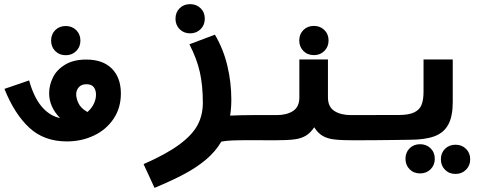

<svg xmlns="http://www.w3.org/2000/svg" viewBox="-20 -679 2440 930"><path d="M1.5 -248.5 121 -289.5Q143.5 -208.5 181.5 -163.2Q219.5 -118 271 -107Q218 -161.5 218 -227.5Q218 -267 236.8 -304.5Q255.5 -342 296 -366.2Q336.5 -390.5 397.5 -390.5Q478.5 -390.5 522 -346.5Q565.5 -302.5 565.5 -226Q565.5 -156.5 530.2 -103.8Q495 -51 435 -22.5Q375 6 303.5 6Q193 6 121.2 -61Q49.5 -128 1.5 -248.5ZM403.5 -136.5Q423.5 -153.5 434.2 -175.8Q445 -198 445 -220.5Q445 -243 434 -257Q423 -271 399 -271Q374.5 -271 361.8 -256.5Q349 -242 349 -222Q349 -203 360.2 -178.8Q371.5 -154.5 403.5 -136.5ZM227.5 -482.5Q227.5 -513 247.5 -533Q267.5 -553 298.5 -553Q329 -553 349.2 -533Q369.5 -513 369.5 -482.5Q369.5 -452 349.2 -431.8Q329 -411.5 298.5 -411.5Q267.5 -411.5 247.5 -431.8Q227.5 -452 227.5 -482.5Z M962.5 -180.5Q962.5 -265 948 -329.8Q933.5 -394.5 897.5 -464.5L1021 -511Q1062 -441.5 1081.2 -360.8Q1100.5 -280 1100.5 -196Q1100.5 -154.5 1094.5 -119Q1148.5 -121.5 1201.5 -121.5V0Q1140 0 1107.2 1.2Q1074.5 2.5 1052 7Q1023.5 55.5 977.8 94Q932 132.5 872.2 164.2Q812.5 196 728.5 231L675.5 116Q786 67.5 848.5 21.2Q911 -25 936.8 -73Q962.5 -121 962.5 -180.5ZM830 -588.5Q830 -619 850 -639Q870 -659 901 -659Q931.5 -659 951.8 -639Q972 -619 972 -588.5Q972 -558 951.8 -537.8Q931.5 -517.5 901 -517.5Q870 -517.5 850 -537.8Q830 -558 830 -588.5Z M1430 -207V-391H1568.5V-207Q1568.5 -161.5 1599.5 -141.5Q1630.5 -121.5 1680.5 -121.5H1801.5V0L1694 0.5Q1633 0.5 1599.2 -3.5Q1565.5 -7.5 1542.5 -21Q1519.5 -34.5 1502 -62.5Q1483.5 -34.5 1460.2 -21Q1437 -7.5 1403 -3.5Q1369 0.5 1307 0.5L1198.5 0V-121.5H1319.5Q1369 -121.5 1399.5 -141.5Q1430 -161.5 1430 -207ZM1429.5 -483Q1429.5 -513.5 1449.5 -533.5Q1469.5 -553.5 1500.5 -553.5Q1531 -553.5 1551.2 -533.5Q1571.5 -513.5 1571.5 -483Q1571.5 -452.5 1551.2 -432.2Q1531 -412 1500.5 -412Q1469.5 -412 1449.5 -432.2Q1429.5 -452.5 1429.5 -483Z M1801 -122H1912Q1961 -122 1987 -135Q2013 -148 2022.2 -172Q2031.5 -196 2031.5 -234.5V-391H2173V-185Q2173 -115.5 2151.5 -75.8Q2130 -36 2084.5 -19Q2039 -2 1962.5 -2L1893 -1L1801 0ZM1944 90Q1944 59.5 1964 39.5Q1984 19.5 2015 19.5Q2045.5 19.5 2065.8 39.5Q2086 59.5 2086 90Q2086 120.5 2065.8 140.8Q2045.5 161 2015 161Q1984 161 1964 140.8Q1944 120.5 1944 90ZM2115.5 92.5Q2115.5 62 2135.5 42Q2155.5 22 2186.5 22Q2217 22 2237.2 42Q2257.5 62 2257.5 92.5Q2257.5 123 2237.2 143.2Q2217 163.5 2186.5 163.5Q2155.5 163.5 2135.5 143.2Q2115.5 123 2115.5 92.5Z"/></svg>

Font: JuliaMono ExtraBold
Style: Italic
Weight: 800
Italic angle: -9°
Monospace: yes
Designer: cormullion
Foundry: corm
Version: Version 0.057; ttfautohint (v1.8.4)